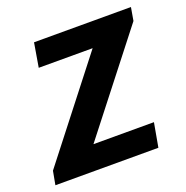

<svg xmlns="http://www.w3.org/2000/svg" viewBox="-122 -620 692 713"><g transform="rotate(-20 224.0 -263.0)"><path d="M-21 0 -11 -54 283 -431H70L86 -526H469L460 -474L164 -95H403L386 0Z"/></g></svg>

Font: Archivo SemiCondensed SemiBold
Style: Italic
Weight: 600
Width: 4
Italic angle: -10°
Designer: Hector Gatti
Foundry: Omnibus-Type
Version: Version 2.001